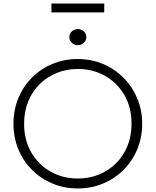

<svg xmlns="http://www.w3.org/2000/svg" viewBox="-20 -1048 878 1083"><path d="M419 15Q342 15 275.8 -12.8Q209.5 -40.5 160.2 -90Q111 -139.5 83.5 -206Q56 -272.5 56 -350Q56 -428 83.5 -494.5Q111 -561 160.2 -610.5Q209.5 -660 275.8 -687.5Q342 -715 419 -715Q495.5 -715 561.5 -687Q627.5 -659 677 -609Q726.5 -559 754.2 -492.8Q782 -426.5 782 -350Q782 -272.5 754.2 -206Q726.5 -139.5 677 -90Q627.5 -40.5 561.5 -12.8Q495.5 15 419 15ZM419 -41Q482 -41 537 -63Q592 -85 633.5 -125.8Q675 -166.5 698.5 -223.5Q722 -280.5 722 -350Q722 -443 681.2 -512.5Q640.5 -582 571.8 -620.5Q503 -659 419 -659Q356 -659 301 -637Q246 -615 204.5 -574.2Q163 -533.5 139.5 -476.8Q116 -420 116 -350Q116 -257 156.8 -187.5Q197.5 -118 266.2 -79.5Q335 -41 419 -41ZM419 -793Q399 -793 385 -806.8Q371 -820.5 371 -839Q371 -858 385.2 -871Q399.5 -884 419 -884Q438.5 -884 452.8 -871Q467 -858 467 -839Q467 -820.5 452.8 -806.8Q438.5 -793 419 -793ZM270 -978V-1028H568V-978Z"/></svg>

Font: Geologica-Sharp
Style: Regular
Weight: 100
Designer: Sindre Bremnes, Frode Helland
Foundry: Monokrom Skriftforlag AS
Version: Version 1.010;gftools[0.9.28]